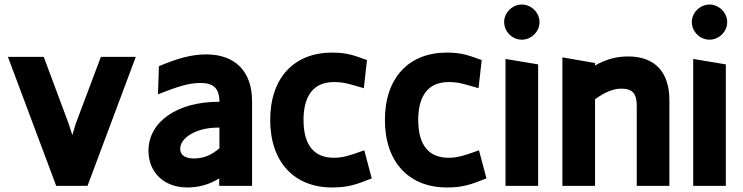

<svg xmlns="http://www.w3.org/2000/svg" viewBox="-20 -820 3278 847"><path d="M228 0H366L579 -569H425L314 -274L299 -224L283 -274L173 -569H15Z M806 7C857 7 904 -6 947 -33V0H1092V-374C1092 -508 1014 -580 890 -580C822 -580 760 -561 681 -528L677 -404C760 -436 809 -454 864 -454C920 -454 948 -432 948 -371H945C762 -371 635 -283 635 -155C635 -59 704 7 806 7ZM775 -164C775 -211 844 -257 941 -257H948V-166C912 -135 878 -121 835 -121C808 -121 775 -129 775 -164Z M1445 7C1515 7 1549 -5 1620 -33L1587 -157C1526 -135 1494 -124 1453 -124C1366 -124 1319 -179 1319 -291C1319 -367 1342 -458 1453 -458C1501 -458 1524 -448 1585 -431L1599 -555C1547 -573 1517 -588 1445 -588C1278 -588 1172 -477 1172 -291C1172 -104 1279 7 1445 7Z M1951 7C2021 7 2055 -5 2126 -33L2093 -157C2032 -135 2000 -124 1959 -124C1872 -124 1825 -179 1825 -291C1825 -367 1848 -458 1959 -458C2007 -458 2030 -448 2091 -431L2105 -555C2053 -573 2023 -588 1951 -588C1784 -588 1678 -477 1678 -291C1678 -104 1785 7 1951 7Z M2210 0H2354V-536L2210 -560ZM2204 -723C2204 -680 2240 -645 2282 -645C2324 -645 2360 -680 2360 -723C2360 -764 2324 -800 2282 -800C2240 -800 2204 -764 2204 -723Z M2789 -353V0H2933V-378C2933 -498 2873 -571 2751 -571C2700 -571 2654 -559 2605 -531V-542L2461 -567V0H2605V-382C2647 -413 2686 -429 2720 -429C2770 -429 2789 -408 2789 -353Z M3038 0H3182V-536L3038 -560ZM3032 -723C3032 -680 3068 -645 3110 -645C3152 -645 3188 -680 3188 -723C3188 -764 3152 -800 3110 -800C3068 -800 3032 -764 3032 -723Z"/></svg>

Font: All Genders v4
Style: Bold
Weight: 700
Designer: Rassam Alawdi
Foundry: Rassam Art
Version: Version 3.100;FEAKit 1.0